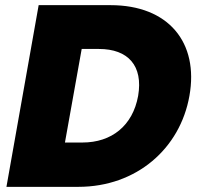

<svg xmlns="http://www.w3.org/2000/svg" viewBox="-20 -725 775 745"><path d="M409 -705H130L5 0H284C510 0 679 -149 715 -353C752 -560 634 -705 409 -705ZM232 -172 297 -535H364C477 -535 536 -470 516 -353C495 -237 413 -172 300 -172Z"/></svg>

Font: SVN-Poppins ExtraBold
Style: Italic
Weight: 800
Italic angle: -10°
Designer: Ninad Kale (Devanagari), Jonny Pinhorn (Latin)
Foundry: Indian Type Foundry
Version: Version 3.002 2017